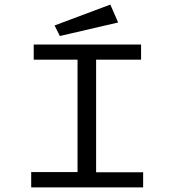

<svg xmlns="http://www.w3.org/2000/svg" viewBox="-20 -817 790 837"><path d="M116 0V-67H318V-557H127V-623H595V-557H399V-66H604V0ZM241 -660 218 -706 461 -797 495 -719Z"/></svg>

Font: Inconsolata ExtraExpanded
Style: Regular
Weight: 400
Width: 8
Monospace: yes
Designer: Raph Levien, Cyreal, Brenton Simpson
Foundry: Raph Levien, Cyreal, Google
Version: Version 3.000; ttfautohint (v1.8.2.53-6de2)